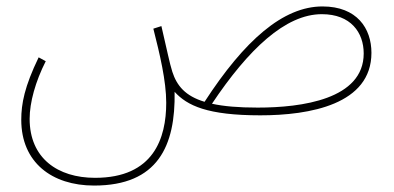

<svg xmlns="http://www.w3.org/2000/svg" viewBox="-20 -345 1224 596"><path d="M272 231C470 231 525 108 522 -60C561 -17 624 13 788 13C942 13 1133 -21 1133 -181C1133 -257 1088 -325 981 -325C859 -325 739 -220 615 -29C555 -47 529 -79 515 -122C506 -150 499 -188 481 -264L456 -256C476 -177 496 -94 496 -26C496 84 457 207 275 207C159 207 72 146 72 24C72 -27 90 -92 122 -155L100 -167C56 -76 46 -23 46 27C46 159 141 231 272 231ZM979 -301C1069 -301 1109 -244 1109 -179C1109 -37 917 -11 780 -11C720 -11 674 -15 638 -23C751 -192 866 -301 979 -301Z"/></svg>

Font: Noto Sans Arabic UI SmCn Th
Style: Regular
Weight: 100
Width: 4
Designer: Monotype Design Team, Nadine Chahine and Nizar Qandah
Foundry: Monotype Imaging Inc.
Version: Version 2.010